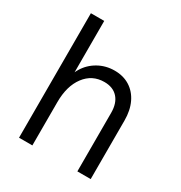

<svg xmlns="http://www.w3.org/2000/svg" viewBox="-166 -817 879 935"><g transform="rotate(30 274.0 -350.0)"><path d="M300 -443Q232 -443 191 -388.5Q150 -334 150 -243L135 -339Q135 -388 159 -428.5Q183 -469 224.5 -492.5Q266 -516 316 -516Q365 -516 401.5 -493Q438 -470 458 -428Q478 -386 478 -329V0H403V-329Q403 -383 376 -413Q349 -443 300 -443ZM75 -700H150V0H75Z"/></g></svg>

Font: Uncut Sans Variable
Style: Regular
Weight: 400
Designer: Kasper Nordkvist
Foundry: UNCUT.wtf
Version: Version 1.304;Glyphs 3.2 (3246)